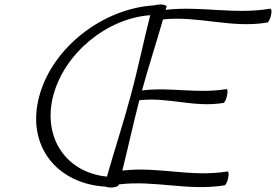

<svg xmlns="http://www.w3.org/2000/svg" viewBox="-20 -830 1236 860"><path d="M511 0 512 -4C675 -24 821 27 986 0C991 -1 999 -16 1002 -33C1006 -50 1004 -63 999 -62C835 -35 690 -85 528 -66C554 -171 577 -276 604 -381C735 -396 848 -347 981 -369C986 -370 994 -385 997 -402C1001 -419 999 -432 994 -431C864 -409 744 -441 616 -425C645 -531 680 -637 710 -743C871 -760 1013 -702 1177 -729C1183 -730 1190 -745 1194 -762C1198 -779 1196 -792 1190 -791C1029 -764 881 -804 722 -786C723 -791 724 -795 726 -800C728 -805 715 -810 698 -810C688 -810 678 -808 671 -806C445 -793 216 -621 156 -400C96 -179 233 -7 452 6C457 8 466 10 476 10C493 10 509 5 511 0ZM218 -400C268 -592 459 -748 653 -762C622 -641 598 -521 565 -400C533 -280 493 -159 459 -39C278 -57 170 -211 218 -400Z"/></svg>

Font: Nupuram ExtraLight Oblique
Style: Regular
Weight: 200
Designer: Santhosh Thottingal (santhosh.thottingal@gmail.com)
Foundry: SMC
Version: Version 1.000